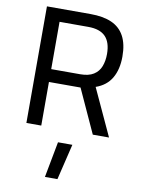

<svg xmlns="http://www.w3.org/2000/svg" viewBox="-104 -759 823 1119"><g transform="rotate(10 308.0 -199.5)"><path d="M81 0V-690H339Q414 -690 464 -668Q514 -646 539.5 -599Q565 -552 565 -478Q565 -402 535 -350.5Q505 -299 442 -277L570 0H474L356 -258H169V0ZM169 -334H341Q390 -334 419.5 -352.5Q449 -371 461.5 -403.5Q474 -436 474 -477Q474 -546 441 -580Q408 -614 339 -614H169ZM242 291 282 79H367L316 291Z"/></g></svg>

Font: Cairo Medium
Style: Regular
Weight: 500
Designer: Mohamed Gaber, Accademia di Belle Arti di Urbino
Foundry: Kief Type Foundry, Accademia di Belle Arti di Urbino
Version: Version 3.117